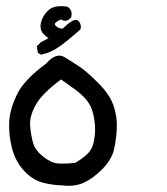

<svg xmlns="http://www.w3.org/2000/svg" viewBox="-20 -419 540 622"><path d="M182.1 181.6Q147.5 180.7 115.7 171.9Q99.1 167 84.2 157Q69.3 147 55.7 131.8Q28.8 101.6 18.1 58.1Q7.8 15.1 9.8 -24.4Q11.7 -64 34.7 -112.3Q57.6 -160.6 129.9 -213.4Q162.1 -250.5 189.9 -233.4Q213.9 -218.8 238.3 -202.6Q262.7 -186 298.3 -149.9Q335 -113.8 347.7 -77.1Q360.4 -41 358.4 -2.4Q356.4 35.2 349.1 66.4Q345.2 82.5 335.7 98.1Q326.2 113.8 311.5 128.9Q296.4 144 281.5 155Q266.6 166 251.5 172.9Q220.7 186.5 182.1 181.6ZM223.6 108.4Q244.1 97.2 262.2 80.6Q265.6 77.6 268.6 73.7Q271.5 69.8 274.2 65.7Q276.9 61.5 278.8 56.9Q280.8 52.2 282.2 46.9Q283.7 41.5 284.7 35.6Q290 5.9 287.1 -19.5Q284.2 -44.4 277.8 -64Q274.4 -73.2 269.3 -82Q264.2 -90.8 257.3 -98.6Q243.2 -114.7 222.2 -129.9Q212.4 -137.2 200.9 -145.3Q189.5 -153.3 177.7 -161.6Q114.3 -114.3 95.2 -78.1Q75.2 -41.5 77.6 -11.7Q80.1 19.5 87.4 44.4Q93.8 67.9 119.4 88.1Q145 108.4 167 110.4Q178.2 111.3 192.9 110.8Q207.5 110.4 223.6 108.4ZM110.4 -243.2 105.5 -246.1 103 -247.6 102.5 -250 99.6 -266.6 99.1 -269.5 101.6 -271.5 110.4 -280.3 110.8 -281.2 111.3 -281.7 137.2 -295.4Q133.8 -297.9 129.9 -300.8Q126 -303.7 122.6 -307.1Q107.9 -321.3 112.3 -344.2Q114.7 -355.5 120.4 -365.5Q126 -375.5 135.7 -384.8Q155.3 -403.8 197.3 -397.5L198.2 -397L199.2 -396.5Q205.1 -393.1 208.3 -387.9Q211.4 -382.8 211.9 -377Q212.4 -371.1 210.9 -364.7L210.4 -363.8L210 -362.8Q199.7 -348.6 184.1 -352.5L182.6 -353L181.6 -354.5Q177.7 -357.9 165.5 -349.6Q163.1 -348.1 161.6 -346.7Q157.7 -343.8 157.5 -341.3Q157.2 -338.9 160.2 -335.9Q168 -326.7 183.1 -326.2Q199.2 -341.8 209.5 -348.4Q219.7 -355 228 -354.5H229.5L231 -353.5Q244.6 -343.3 241.2 -325.7L240.7 -324.2L239.3 -322.8Q188 -277.3 165 -263.2Q142.1 -248.5 114.7 -242.2L112.3 -241.7Z"/></svg>

Font: NaikaiFont
Style: SemiBold
Weight: 600
Version: Version 1.89